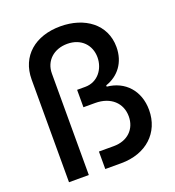

<svg xmlns="http://www.w3.org/2000/svg" viewBox="-134 -842 862 947"><g transform="rotate(-20 297.5 -368.5)"><path d="M66.4 -539.1V0H170.4V-532.7C170.4 -599.1 220.7 -644.5 291 -644.5C364.7 -644.5 409.2 -594.7 409.2 -531.2C409.2 -470.2 368.2 -414.6 302.7 -414.6H259.8V-323.2H321.3C403.3 -323.2 454.6 -274.4 454.6 -204.6C454.6 -138.2 407.7 -91.8 335 -91.8H256.8V0H340.8C472.2 0 559.6 -81.5 559.6 -200.2C559.6 -301.8 495.6 -370.6 402.3 -379.4V-386.2C469.7 -408.7 514.6 -466.3 514.6 -546.9C514.6 -667 415.5 -737.3 288.6 -737.3C156.7 -737.3 66.4 -662.1 66.4 -539.1Z"/></g></svg>

Font: Inteeer Medium
Style: Regular
Weight: 500
Designer: Rasmus Andersson
Foundry: rsms
Version: Version 4.001;Glyphs 3.4 (3402)